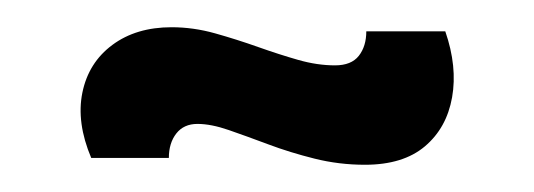

<svg xmlns="http://www.w3.org/2000/svg" viewBox="-20 -369 392 141"><path d="M248 -248Q229 -248 211 -252.5Q193 -257 177 -263Q161 -269 148 -273.5Q135 -278 125 -278Q115 -278 109.5 -271Q104 -264 104 -253H47Q36 -279 40.5 -301Q45 -323 62.5 -336Q80 -349 106 -349Q122 -349 138 -344.5Q154 -340 169.5 -334.5Q185 -329 199 -325Q213 -321 226 -321Q238 -321 243.5 -328Q249 -335 249 -346H307Q316 -320 312 -297.5Q308 -275 292 -261.5Q276 -248 248 -248Z"/></svg>

Font: Bricolage Grotesque Condensed
Style: Regular
Weight: 400
Width: 3
Designer: Mathieu Triay
Foundry: Atelier Triay
Version: Version 1.000;gftools[0.9.30]